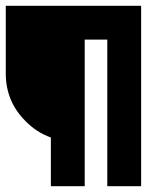

<svg xmlns="http://www.w3.org/2000/svg" viewBox="-20 -645 567 665"><path d="M468.8 0H351.6V-507.8H273.4V0H156.2V-168.9Q107.9 -185.5 68.8 -225.1Q0 -293.5 0 -390.6V-625H468.8Z"/></svg>

Font: Leporid
Style: Regular
Weight: 400
Designer: GGBotNet
Foundry: GGBotNet
Version: 1.00